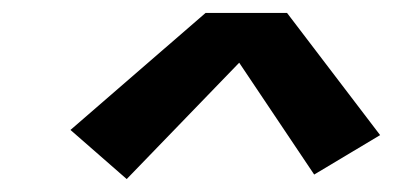

<svg xmlns="http://www.w3.org/2000/svg" viewBox="-20 -730 640 297"><path d="M176 -453 89 -529 298 -710H424L568 -521L466 -460L350 -633Z"/></svg>

Font: Iosevka Slab Extended Oblique
Style: Bold
Weight: 700
Width: 7
Italic angle: -9°
Monospace: yes
Designer: Belleve Invis
Foundry: Belleve Invis
Version: Version 11.1.1; ttfautohint (v1.8.3)